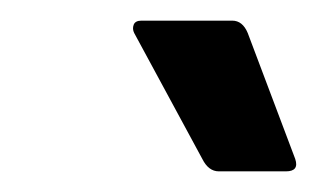

<svg xmlns="http://www.w3.org/2000/svg" viewBox="-20 -722 307 186"><path d="M192 -556Q182 -556 176 -568L110 -690Q108 -694 109.5 -698Q111 -702 117 -702H205Q215 -702 220 -690L266 -568Q270 -556 257 -556Z"/></svg>

Font: Sofia Sans
Style: Bold Italic
Weight: 700
Italic angle: -9°
Designer: Botio Nikoltchev, Ani Petrova
Foundry: lettersoup
Version: Version 4.101; ttfautohint (v1.8.4.7-5d5b)